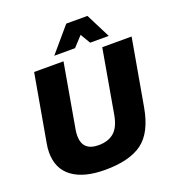

<svg xmlns="http://www.w3.org/2000/svg" viewBox="-163 -1054 1089 1192"><g transform="rotate(-20 382.0 -458.0)"><path d="M328 10Q188 10 112 -46Q36 -102 36 -210Q36 -238 42 -270L120 -712H314L240 -290Q236 -270 236 -248Q236 -148 342 -148Q405 -148 443.5 -180.5Q482 -213 496 -290L570 -712H764L686 -270Q658 -114 573.5 -52Q489 10 328 10ZM632 -764H509L470 -830L409 -764H272L410 -926H550Z"/></g></svg>

Font: Creato Display Black
Style: Italic
Weight: 900
Italic angle: -10°
Version: Version 1.000